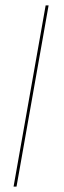

<svg xmlns="http://www.w3.org/2000/svg" viewBox="-20 -695 240 715"><path d="M30.5 0H41.5L161 -675H150Z"/></svg>

Font: Anybody Thin
Style: Italic
Weight: 100
Italic angle: -10°
Designer: Tyler Finck
Foundry: Etcetera Type Company
Version: Version 1.114;gftools[0.9.25]